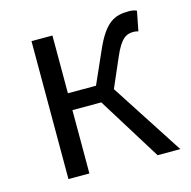

<svg xmlns="http://www.w3.org/2000/svg" viewBox="-87 -640 722 726"><g transform="rotate(-15 274.0 -277.0)"><path d="M94 0H176V-248H289L443 0H532L348 -284L397 -397C426 -465 448 -474 476 -474C484 -474 488 -473 494 -471L509 -548C502 -552 490 -554 478 -554C422 -554 384 -537 341 -438L286 -314H176V-540H94Z"/></g></svg>

Font: ChiuKong Gothic CL Normal
Style: Regular
Weight: 350
Designer: Ryoko NISHIZUKA 西塚涼子 (kana, bopomofo & ideographs); Paul D. Hunt (Latin, Greek & Cyrillic); Sandoll Communications 산돌커뮤니
Foundry: Adobe
Version: Version 1.300